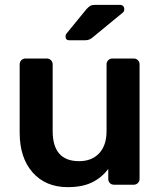

<svg xmlns="http://www.w3.org/2000/svg" viewBox="-20 -761 661 791"><path d="M259 10Q168 10 114.5 -50.5Q61 -111 61 -215V-496Q61 -506 68 -513Q75 -520 85 -520H173Q183 -520 190 -513Q197 -506 197 -496V-221Q197 -97 306 -97Q358 -97 388.5 -129.5Q419 -162 419 -221V-496Q419 -506 426 -513Q433 -520 443 -520H531Q541 -520 548 -513Q555 -506 555 -496V-24Q555 -14 548 -7Q541 0 531 0H450Q439 0 432.5 -7Q426 -14 426 -24V-65Q399 -29 359 -9.5Q319 10 259 10ZM266 -595Q250 -595 250 -611Q250 -619 255 -624L336 -723Q346 -734 353 -737.5Q360 -741 373 -741H473Q492 -741 492 -722Q492 -715 487 -710L363 -608Q355 -601 347.5 -598Q340 -595 327 -595Z"/></svg>

Font: Rubik Medium
Style: Regular
Weight: 500
Designer: Hubert and Fischer
Foundry: Hubert and Fischer
Version: Version 2.300; ttfautohint (v1.8.4.7-5d5b);gftools[0.9.30]